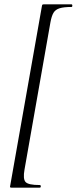

<svg xmlns="http://www.w3.org/2000/svg" viewBox="-20 -745 352 882"><path d="M32.4 117Q27.4 117 26.4 115Q25.4 113 27.2 106L172.2 -715Q173.2 -722 174.8 -723.5Q176.4 -725 181.4 -725Q215 -725 251.5 -725Q288 -725 308.4 -725Q312.4 -725 312.4 -719Q312.4 -713 308.4 -713Q273.2 -713 253.8 -707Q234.4 -701 225.6 -686Q216.8 -671 211.6 -642L92.6 34Q84.8 77 97.4 91Q110 105 162.4 105Q167.4 105 167.4 111Q167.4 117 162.4 117Q141.2 117 103.7 117Q66.2 117 32.4 117Z"/></svg>

Font: Cormorant Light
Style: Italic
Weight: 300
Italic angle: -10°
Designer: Christian Thalmann (Catharsis Fonts)
Foundry: Catharsis Fonts
Version: Version 4.000